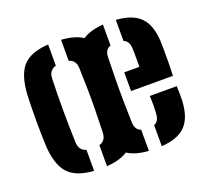

<svg xmlns="http://www.w3.org/2000/svg" viewBox="-109 -740 950 881"><g transform="rotate(-20 366.0 -299.5)"><path d="M39.5 -176.5Q38.5 -198 37.8 -230.5Q37 -263 37 -299Q37 -335 37.8 -368.2Q38.5 -401.5 39.5 -424Q45 -518 82.5 -560.5Q120 -603 208 -608.5V-505.5Q173 -494.5 172 -456.5Q169.5 -390.5 169.5 -308.5Q169.5 -226.5 172.5 -144Q173.5 -104 208 -94V8.5Q119.5 2.5 82 -40.8Q44.5 -84 39.5 -176.5ZM271 8.5V-94Q304.5 -103.5 305.5 -144Q307.5 -203 308.2 -253.2Q309 -303.5 308.2 -352.2Q307.5 -401 305.5 -457Q304.5 -496.5 271 -506V-608.5Q361 -602.5 397.2 -559Q433.5 -515.5 438.5 -424Q440 -393.5 440.5 -347Q441 -300.5 440.5 -253.8Q440 -207 438.5 -176.5Q433 -84 396.5 -40.8Q360 2.5 271 8.5ZM312 -156.5Q310.5 -183 309.8 -222Q309 -261 309.2 -303.2Q309.5 -345.5 310 -382.5Q310.5 -419.5 312 -441.5Q317.5 -524 356 -563.2Q394.5 -602.5 475.5 -608.5V-506Q447.5 -497.5 446.5 -461.5Q445 -400 444.2 -349.2Q443.5 -298.5 444.2 -249Q445 -199.5 446.5 -142Q447.5 -104.5 475.5 -95V8.5Q391 2.5 354 -37Q317 -76.5 312 -156.5ZM492.5 -277.5V-369H566.5Q566.5 -399 566.5 -425.8Q566.5 -452.5 565.5 -461.5Q564 -495.5 538.5 -505.5V-608.5Q619.5 -602.5 656.8 -564.2Q694 -526 698 -446.5Q698.5 -435 698.8 -406.2Q699 -377.5 698.8 -342.5Q698.5 -307.5 697 -277.5ZM538.5 8.5V-94.5Q563.5 -103.5 565.5 -143Q566.5 -158 566.8 -178Q567 -198 565.5 -227H697Q698 -218.5 698.2 -195.8Q698.5 -173 698 -156.5Q694 -75 656.8 -36Q619.5 3 538.5 8.5Z"/></g></svg>

Font: Big Shoulders Stencil Text ExtraBold
Style: Regular
Weight: 800
Designer: Patric King
Foundry: XO Type Co
Version: Version 1.000